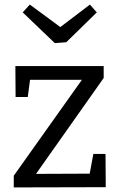

<svg xmlns="http://www.w3.org/2000/svg" viewBox="-20 -817 523 837"><path d="M387 -146H440L441 -1L40 0V-51L337 -469H111L101 -394H48L47 -529H432V-477L137 -59L371 -60ZM243 -699 372 -797 402 -763 269 -633 219 -629 79 -763 110 -797Z"/></svg>

Font: Bitter Pro
Style: Regular
Weight: 400
Designer: Sol Matas, and Bitter project Authors
Foundry: Sol Matas
Version: Version 1.010